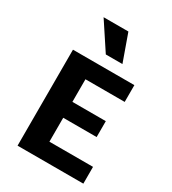

<svg xmlns="http://www.w3.org/2000/svg" viewBox="-217 -1028 1019 1140"><g transform="rotate(30 292.5 -458.0)"><path d="M540 0H89V-658H510V-543H241V-115H540ZM137 -279V-388H470V-279ZM272 -731 150 -916H320L386 -731Z"/></g></svg>

Font: Ysabeau SC ExtraBold
Style: Regular
Weight: 800
Designer: Christian Thalmann (Catharsis Fonts)
Version: Version 2.001;gftools[0.9.30]; featfreeze: smcp